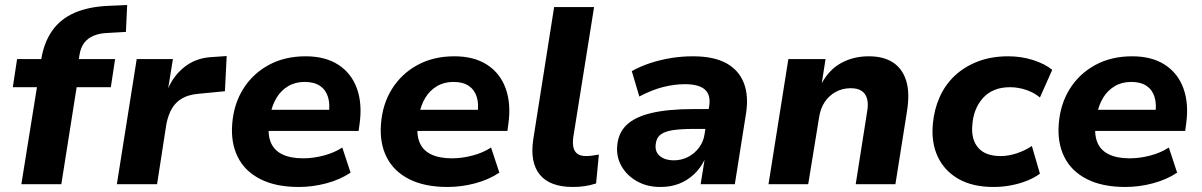

<svg xmlns="http://www.w3.org/2000/svg" viewBox="-20 -733 4782 764"><path d="M65 0 127 -386H31L48 -498H174L139 -468L144 -497Q155 -564 187.5 -610.5Q220 -657 276.5 -682Q333 -707 417 -710L486 -713L481 -606L410 -602Q377 -601 353 -591Q329 -581 315 -562.5Q301 -544 296 -513L293 -491L284 -498H438L421 -386H285L224 0Z M445 0 524 -498H668L648 -374H646Q668 -430 714 -466.5Q760 -503 824 -506L882 -510L875 -370L772 -360Q732 -357 705.5 -342Q679 -327 664 -301Q649 -275 642 -239L605 0Z M1169 11Q1077 11 1015.5 -20.5Q954 -52 926 -108.5Q898 -165 904 -240Q910 -319 948 -379.5Q986 -440 1049.5 -474.5Q1113 -509 1196 -509Q1274 -509 1326 -475.5Q1378 -442 1400 -381.5Q1422 -321 1411 -241L1407 -212H1026L1039 -296H1303L1288 -280Q1294 -319 1285 -347.5Q1276 -376 1253 -391.5Q1230 -407 1192 -407Q1155 -407 1126.5 -390Q1098 -373 1080.5 -344Q1063 -315 1056 -278L1052 -249Q1044 -202 1056.5 -169Q1069 -136 1102 -119.5Q1135 -103 1186 -103Q1226 -103 1268 -114Q1310 -125 1342 -146L1375 -46Q1333 -18 1278.5 -3.5Q1224 11 1169 11Z M1761 11Q1669 11 1607.5 -20.5Q1546 -52 1518 -108.5Q1490 -165 1496 -240Q1502 -319 1540 -379.5Q1578 -440 1641.5 -474.5Q1705 -509 1788 -509Q1866 -509 1918 -475.5Q1970 -442 1992 -381.5Q2014 -321 2003 -241L1999 -212H1618L1631 -296H1895L1880 -280Q1886 -319 1877 -347.5Q1868 -376 1845 -391.5Q1822 -407 1784 -407Q1747 -407 1718.5 -390Q1690 -373 1672.5 -344Q1655 -315 1648 -278L1644 -249Q1636 -202 1648.5 -169Q1661 -136 1694 -119.5Q1727 -103 1778 -103Q1818 -103 1860 -114Q1902 -125 1934 -146L1967 -46Q1925 -18 1870.5 -3.5Q1816 11 1761 11Z M2260 11Q2168 11 2128 -38Q2088 -87 2102 -179L2185 -705H2344L2261 -186Q2258 -162 2262 -145.5Q2266 -129 2278.5 -120.5Q2291 -112 2312 -112Q2326 -112 2338 -114Q2350 -116 2363 -118L2352 -3Q2330 4 2308 7.5Q2286 11 2260 11Z M2608 11Q2555 11 2515 -11.5Q2475 -34 2453.5 -71Q2432 -108 2436 -153Q2440 -204 2473.5 -236Q2507 -268 2573 -283.5Q2639 -299 2740 -299H2816L2804 -220H2741Q2690 -220 2657 -215Q2624 -210 2607.5 -196.5Q2591 -183 2589 -157Q2586 -128 2606.5 -111.5Q2627 -95 2661 -95Q2691 -95 2717 -108Q2743 -121 2761.5 -145.5Q2780 -170 2784 -202L2802 -311Q2809 -355 2785 -376.5Q2761 -398 2705 -398Q2663 -398 2618 -386.5Q2573 -375 2524 -349L2494 -450Q2528 -469 2567.5 -482Q2607 -495 2650 -502Q2693 -509 2737 -509Q2820 -509 2870 -481.5Q2920 -454 2940 -402.5Q2960 -351 2948 -278L2904 0H2768L2784 -100H2785Q2768 -64 2741 -39Q2714 -14 2681 -1.5Q2648 11 2608 11Z M3038 0 3117 -498H3265L3250 -402Q3280 -457 3328.5 -483Q3377 -509 3437 -509Q3495 -509 3532.5 -485Q3570 -461 3585.5 -413Q3601 -365 3589 -290L3543 0H3385L3430 -286Q3436 -318 3430.5 -339Q3425 -360 3409 -371Q3393 -382 3365 -382Q3332 -382 3305 -367Q3278 -352 3261 -326Q3244 -300 3239 -264L3196 0Z M3934 11Q3850 11 3794 -21Q3738 -53 3711.5 -109.5Q3685 -166 3692 -240Q3697 -297 3719 -346.5Q3741 -396 3779.5 -432Q3818 -468 3871.5 -488.5Q3925 -509 3992 -509Q4044 -509 4091 -494Q4138 -479 4167 -455L4118 -345Q4096 -364 4064 -375Q4032 -386 3999 -386Q3963 -386 3936 -374.5Q3909 -363 3890.5 -342Q3872 -321 3861.5 -294Q3851 -267 3849 -235Q3844 -178 3872.5 -145Q3901 -112 3962 -112Q3993 -112 4026 -123Q4059 -134 4086 -152L4118 -42Q4097 -26 4067 -14Q4037 -2 4003 4.5Q3969 11 3934 11Z M4458 11Q4366 11 4304.5 -20.5Q4243 -52 4215 -108.5Q4187 -165 4193 -240Q4199 -319 4237 -379.5Q4275 -440 4338.5 -474.5Q4402 -509 4485 -509Q4563 -509 4615 -475.5Q4667 -442 4689 -381.5Q4711 -321 4700 -241L4696 -212H4315L4328 -296H4592L4577 -280Q4583 -319 4574 -347.5Q4565 -376 4542 -391.5Q4519 -407 4481 -407Q4444 -407 4415.5 -390Q4387 -373 4369.5 -344Q4352 -315 4345 -278L4341 -249Q4333 -202 4345.5 -169Q4358 -136 4391 -119.5Q4424 -103 4475 -103Q4515 -103 4557 -114Q4599 -125 4631 -146L4664 -46Q4622 -18 4567.5 -3.5Q4513 11 4458 11Z"/></svg>

Font: Nunito Sans 9pt ExtraBold
Style: Italic
Weight: 800
Italic angle: -9°
Version: Version 3.101;gftools[0.9.27]